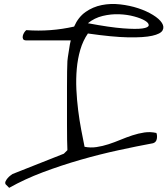

<svg xmlns="http://www.w3.org/2000/svg" viewBox="-20 -821 828 950"><path d="M7.8 90.8Q3.9 84 7.8 75.7Q11.7 67.4 18.1 60.1Q24.4 52.7 31.7 47.4Q39.1 42 42 40L295.9 -60.5L313.5 -78.1Q312.5 -94.7 312 -129.4Q311.5 -164.1 311.5 -207V-389.6Q311.5 -433.6 312 -467.8Q312.5 -502 313.5 -518.6Q313.5 -524.4 315.9 -539.1Q318.4 -553.7 320.8 -570.3Q323.2 -586.9 325.7 -601.1Q328.1 -615.2 330.1 -621.1H110.4Q97.7 -621.1 94.2 -627.9Q90.8 -634.8 92.8 -643.6Q94.7 -652.3 100.1 -660.6Q105.5 -668.9 110.4 -671.9Q229.5 -663.1 346.7 -689.5Q367.2 -736.3 403.3 -761.7Q439.5 -787.1 483.4 -795.9Q527.3 -804.7 574.7 -799.3Q622.1 -793.9 663.6 -780.3Q705.1 -766.6 736.8 -747.1Q768.6 -727.5 781.2 -707.5Q793.9 -687.5 784.2 -670.4Q774.4 -653.3 732.9 -644Q691.4 -634.8 614.3 -636.2Q537.1 -637.7 415 -655.3Q390.6 -620.1 377.4 -575.2Q364.3 -530.3 359.9 -480.5Q355.5 -430.7 357.9 -378.4Q360.4 -326.2 366.7 -275.9Q373 -225.6 381.8 -179.2Q390.6 -132.8 398.4 -94.7Q427.7 -88.9 457.5 -93.3Q487.3 -97.7 517.1 -107.4Q546.9 -117.2 576.2 -129.4Q605.5 -141.6 635.3 -151.4Q665 -161.1 694.3 -165.5Q723.6 -169.9 753.9 -163.1Q758.8 -150.4 755.9 -133.8Q752.9 -117.2 737.3 -112.3Q658.2 -97.7 565.9 -77.6Q473.6 -57.6 378.4 -30.3Q283.2 -2.9 192.4 31.2Q101.6 65.4 25.4 108.4ZM415 -706.1Q524.4 -685.5 589.4 -680.7Q654.3 -675.8 684.6 -680.2Q714.8 -684.6 715.8 -695.8Q716.8 -707 697.3 -718.8Q677.7 -730.5 643.6 -739.7Q609.4 -749 569.3 -750.5Q529.3 -752 488.3 -742.2Q447.3 -732.4 415 -706.1Z"/></svg>

Font: Over the Rainbow
Style: Regular
Weight: 400
Designer: Kimberly Geswein
Foundry: Kimberly Geswein
Version: Version 1.002 2010